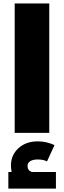

<svg xmlns="http://www.w3.org/2000/svg" viewBox="-20 -777 375 1123"><path d="M268.1 -756.8V0H65.9V-756.8ZM165 229H307.1V326.2H28.8V229H47.9Q43.9 204.6 43.9 191.9Q43.9 129.9 87.9 89.8Q131.8 49.8 200.2 49.8Q252.4 49.8 298.8 71.8L254.9 167Q233.4 155.8 200.2 155.8Q172.4 155.8 156.7 165.8Q141.1 175.8 141.1 193.8Q141.1 219.7 165 229Z"/></svg>

Font: Montserrat-Arabic ExtraBold
Style: Regular
Weight: 800
Designer: Mohamed Gaber
Foundry: Kief Type Foundry
Version: Version 5.008;PS 005.008;hotconv 1.0.88;makeotf.lib2.5.64775